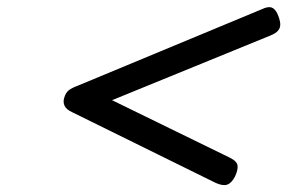

<svg xmlns="http://www.w3.org/2000/svg" viewBox="-20 -725 823 550"><path d="M598 -201 188 -403Q170 -411 165 -422Q160 -433 164 -445Q168 -459 176.5 -466Q185 -473 204 -480L731 -699Q748 -707 758 -703.5Q768 -700 775 -685Q786 -660 781.5 -646Q777 -632 754 -623L301 -438L639 -273Q659 -263 660.5 -250.5Q662 -238 653 -219Q643 -200 630.5 -196Q618 -192 598 -201Z"/></svg>

Font: Playwrite CU
Style: Regular
Weight: 400
Designer: Veronika Burian, José Scaglione
Foundry: TypeTogether
Version: Version 1.002